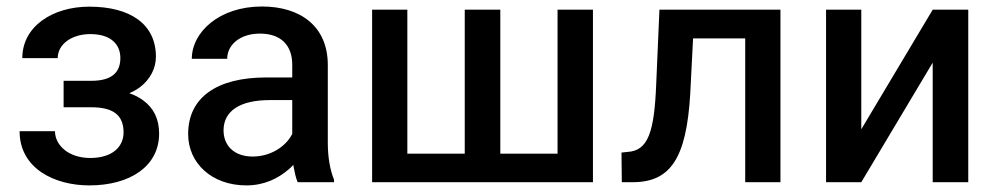

<svg xmlns="http://www.w3.org/2000/svg" viewBox="-20 -558 3054 588"><path d="M174.8 -310.5V-229.5H259.3C325.7 -229.5 358.4 -206.5 358.4 -152.3C358.4 -109.9 325.7 -74.2 256.3 -74.2C189.9 -74.2 148.4 -113.3 148.4 -156.2H40C40 -41.5 147.9 9.8 253.4 9.8C378.9 9.8 467.3 -49.3 467.3 -148.9C467.3 -193.4 450.7 -227.5 418 -251C405.8 -259.8 392.1 -267.1 376 -272.5C388.2 -277.8 398.9 -283.7 408.7 -291C439.9 -314.9 457.5 -348.6 457.5 -384.3C457.5 -483.9 379.4 -537.6 253.4 -537.6C141.6 -537.6 48.3 -477.5 48.3 -379.9H156.7C156.7 -422.9 200.2 -453.6 256.3 -453.6C324.2 -453.6 348.6 -418 348.6 -380.4C348.6 -338.9 325.7 -310.5 259.3 -310.5Z M879.4 -45.9C882.8 -28.3 886.2 -12.2 891.6 0H1002.9V-7.8C991.2 -36.1 983.9 -76.2 983.9 -119.6V-358.9C983.9 -478.5 898.9 -538.1 782.2 -538.1C651.4 -538.1 567.4 -459.5 567.4 -377.9H675.8C675.8 -420.9 715.3 -455.1 775.9 -455.1C841.8 -455.1 875 -418 875 -359.9V-320.8H795.4C644.5 -320.8 556.2 -259.8 556.2 -147.5C556.2 -58.1 628.9 9.8 734.4 9.8C789.6 9.8 832 -11.7 863.8 -39.1C869.1 -43.5 874 -48.3 878.4 -53.2C878.9 -50.8 878.9 -48.3 879.4 -45.9ZM872.6 -143.6C854.5 -110.4 810.1 -78.6 753.9 -78.6C695.8 -78.6 664.6 -113.3 664.6 -158.7C664.6 -217.8 714.4 -251.5 806.2 -251.5H875V-147.9C874.5 -146.5 873.5 -145 872.6 -143.6Z M1119.6 -528.3V0H1795.9V-528.3H1687.5V-87.4H1512.2V-528.3H1403.3V-87.4H1227.5V-528.3Z M1999.5 -528.3 1989.7 -302.2C1983.9 -154.3 1965.3 -96.7 1902.3 -92.8L1883.3 -90.8L1884.3 0H1917.5C2033.7 0 2082 -73.7 2093.8 -269.5L2102.5 -440.4H2262.2V0H2370.1V-528.3Z M2617.7 -162.1V-528.3H2509.8V0H2617.7L2836.4 -366.2V0H2945.3V-528.3H2836.4Z"/></svg>

Font: Bert Sans Medium
Style: Regular
Weight: 500
Designer: Christian Robertson (Google), Cristiano Sobral
Foundry: Google, Cristiano Sobral
Version: Version 3.101